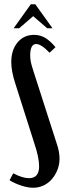

<svg xmlns="http://www.w3.org/2000/svg" viewBox="-20 -873 314 903"><path d="M164 -91Q164 -110 158.5 -137.5Q153 -165 142 -197L52 -480Q33 -538 33 -581Q33 -638 62.5 -673.5Q92 -709 140 -709Q169 -709 192.5 -695Q216 -681 241 -651L213 -625Q174 -666 150 -666Q122 -666 122 -612Q122 -597 125 -581.5Q128 -566 139 -533L247 -197Q260 -159 260 -127Q260 -99 250 -74Q240 -49 223.5 -30Q207 -11 184.5 -0.5Q162 10 136 10Q112 10 82 0.5Q52 -9 25 -25L42 -58Q86 -35 116 -35Q164 -35 164 -91ZM125 -853H146L227 -740H202L136 -797L70 -740H44Z"/></svg>

Font: Moniqa ExtBd Cond Paragraph
Style: Regular
Weight: 800
Width: 3
Designer: Rajesh Rajput
Foundry: Rajesh Rajput
Version: Version 1.000